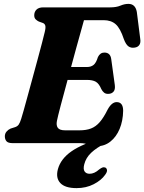

<svg xmlns="http://www.w3.org/2000/svg" viewBox="-20 -738 744 990"><path d="M391.5 0H45Q21.5 0 13.2 -10Q5 -20 5 -35Q5 -49 13.5 -59.2Q22 -69.5 34.5 -75L58 -82.5Q70 -86.5 76.5 -95.8Q83 -105 89.5 -126Q93 -136.5 101.8 -167.8Q110.5 -199 122.5 -242.8Q134.5 -286.5 147.8 -335.5Q161 -384.5 173.8 -431.2Q186.5 -478 196.2 -515.2Q206 -552.5 210.5 -572Q216.5 -596 213.5 -606Q210.5 -616 201 -619.5L180 -627Q171.5 -631 164 -638.2Q156.5 -645.5 156.5 -659Q156.5 -677 168.2 -688.5Q180 -700 203 -700H548Q580 -700 601 -709Q622 -718 642 -718Q678 -718 685.5 -676.5L703 -538.5Q706.5 -518 698.5 -506.2Q690.5 -494.5 674 -492.5Q655.5 -489.5 642.2 -499Q629 -508.5 618.5 -536.5Q600.5 -591.5 576.8 -612.8Q553 -634 514 -634H413Q407.5 -614 397 -576.2Q386.5 -538.5 373.2 -490.8Q360 -443 346.5 -392.5H429Q448.5 -392.5 462 -402.8Q475.5 -413 485 -444Q496.5 -467 518 -467Q549 -467 553.5 -433.5L572 -299.5Q575 -276 565 -265Q555 -254 538 -254Q525 -253.5 516.5 -260.5Q508 -267.5 502.5 -278.5Q490.5 -307 474 -316.5Q457.5 -326 427 -326H328.5Q308.5 -253.5 293 -194.2Q277.5 -135 273.5 -114.5Q269 -91.5 278.2 -78.8Q287.5 -66 316 -66H390Q424.5 -66 449.2 -75.5Q474 -85 494.2 -108.2Q514.5 -131.5 535 -173Q556 -211.5 581.5 -211.5Q615 -211.5 615 -166.5Q614 -114.5 596.8 -73.2Q579.5 -32 549.2 -8Q519 16 479.5 16Q457.5 16 437.8 8Q418 0 391.5 0ZM518.5 -29 525.5 -0.5Q477 24 450 49.8Q423 75.5 414.5 109Q408 134 416.2 146Q424.5 158 442 158Q466.5 158 491 136Q499.5 129.5 506.8 126.2Q514 123 521.5 125.5Q529 127.5 531.5 137.5Q534 147.5 522 163.5Q502.5 191.5 463.2 211.8Q424 232 375 232Q315.5 232 291 205.8Q266.5 179.5 278.5 134.5Q293 81 349 42Q405 3 518.5 -29Z"/></svg>

Font: Fraunces 9pt Soft
Style: Bold Italic
Weight: 700
Italic angle: -16°
Version: Version 1.000;[b76b70a41]